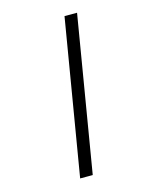

<svg xmlns="http://www.w3.org/2000/svg" viewBox="-130 -847 861 1072"><g transform="rotate(-15 300.0 -311.0)"><path d="M270.6 138.1 420.5 -759.9H348L197.8 138.1Z"/></g></svg>

Font: Margiela Mono Italic Text It
Style: Regular
Weight: 400
Designer: Mike Abbink, Paul van der Laan, Pieter van Rosmalen
Foundry: Bold Monday
Version: Version 2.003 2021